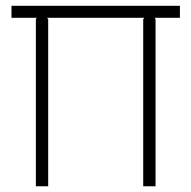

<svg xmlns="http://www.w3.org/2000/svg" viewBox="-20 -649 667 669"><path d="M606.9 -628.9V-586.9H519L522 -582V0H479V-582L482.9 -586.9H144L147.9 -582V0H105V-582L107.9 -586.9H20V-628.9Z"/></svg>

Font: Sinkin Sans 200 X Light
Style: Regular
Weight: 200
Designer: Keith Bates
Foundry: K-Type
Version: Sinkin Sans (version 1.0)  by Keith Bates   •   © 2014   www